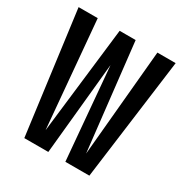

<svg xmlns="http://www.w3.org/2000/svg" viewBox="-163 -828 916 956"><g transform="rotate(30 295.0 -350.0)"><path d="M16 -700H126L180 -87L252 -700H344L413 -87L469 -700H574L482 0H344L298 -530L246 0H108Z"/></g></svg>

Font: Piscolabis
Style: Regular
Weight: 400
Designer: Ariel Martín Pérez
Foundry: Tunera Type Foundry
Version: Version 1.000